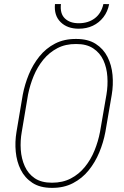

<svg xmlns="http://www.w3.org/2000/svg" viewBox="-20 -912 607 943"><path d="M528.8 -446.3 497.6 -264.2Q487.8 -211.9 467.5 -163.3Q447.3 -114.7 415.5 -75.4Q383.8 -36.1 338.6 -12.5Q293.5 11.2 234.9 10.7Q176.8 10.7 139.2 -13.9Q101.6 -38.6 81.8 -78.4Q62 -118.2 57.4 -166.7Q52.7 -215.3 61 -264.2L91.8 -446.8Q101.6 -498 121.6 -546.6Q141.6 -595.2 173.6 -635Q205.6 -674.8 250.5 -698Q295.4 -721.2 354.5 -720.7Q412.6 -720.7 450.2 -696.5Q487.8 -672.4 508.1 -632.3Q528.3 -592.3 532.7 -543.7Q537.1 -495.1 528.8 -446.3ZM471.2 -264.2 502.9 -447.8Q510.3 -491.2 507.3 -535.4Q504.4 -579.6 487.8 -616Q471.2 -652.3 438 -674.3Q404.8 -696.3 353.5 -695.8Q301.8 -696.3 261.7 -675.3Q221.7 -654.3 192.6 -618.7Q163.6 -583 145.3 -538.6Q127 -494.1 117.7 -447.3L86.9 -264.2Q79.1 -220.7 82 -176.8Q85 -132.8 101.6 -95.7Q118.2 -58.6 150.6 -36.6Q183.1 -14.6 235.4 -14.6Q287.6 -14.6 327.6 -35.4Q367.7 -56.2 397 -92.3Q426.3 -128.4 444.3 -173.1Q462.4 -217.8 471.2 -264.2ZM487.8 -892.1 516.1 -891.6Q508.8 -854.5 487.8 -827.4Q466.8 -800.3 436 -785.6Q405.3 -771 366.7 -771Q310.5 -771 277.6 -803.5Q244.6 -835.9 250 -892.1H279.3Q273.9 -845.7 298.3 -821.8Q322.8 -797.9 366.7 -797.9Q413.1 -797.9 445.3 -822Q477.5 -846.2 487.8 -892.1Z"/></svg>

Font: Roboto Condensed Thin
Style: Italic
Weight: 250
Italic angle: -12°
Designer: Christian Robertson
Foundry: Google
Version: Version 3.008; 2023